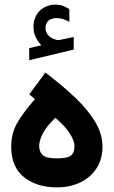

<svg xmlns="http://www.w3.org/2000/svg" viewBox="-20 -810 490 828"><path d="M158.2 -614.7Q143.6 -630.4 134 -649.7Q124.5 -668.9 124.5 -694.8Q124.5 -713.9 129.9 -729Q135.3 -744.1 144.5 -755.9Q157.7 -772.5 177.2 -781.2Q196.8 -790 217.3 -790Q238.3 -790 251.5 -784.7Q264.6 -779.3 278.8 -771L279.3 -715.8Q264.6 -723.6 252 -727.8Q239.3 -731.9 224.1 -731.9Q215.3 -731.9 205.6 -729.5Q195.8 -727.1 188.5 -720.2Q176.3 -709 176.3 -688.5Q176.3 -673.3 186.5 -659.7Q196.8 -646 220.2 -639.2Q222.7 -638.7 225.1 -637.9Q227.5 -637.2 230 -637.2Q232.4 -637.2 234.4 -637.2L297.9 -650.4V-596.2L106 -550.3V-602.5ZM175.8 -497.1Q247.1 -442.9 302.7 -390.4Q358.4 -337.9 390.1 -285.2Q421.9 -232.4 421.9 -177.7Q421.9 -124 396.5 -84.5Q371.1 -44.9 326.4 -23.4Q281.7 -2 225.1 -2Q138.7 -2 83.5 -45.9Q28.3 -89.8 28.3 -177.7Q28.3 -235.8 54.9 -281Q81.5 -326.2 130.4 -382.3L106.4 -403.3ZM218.8 -301.8Q181.2 -266.1 165 -235.1Q148.9 -204.1 148.9 -180.2Q148.9 -155.8 164.1 -141.4Q179.2 -127 224.6 -127Q271.5 -127 286.4 -139.6Q301.3 -152.3 301.3 -180.7Q301.3 -201.2 282 -232.9Q262.7 -264.6 218.8 -301.8Z"/></svg>

Font: Vazir WOL-UI
Style: Bold-WOL-UI
Weight: 700
Designer: Saber Rastikerdar
Foundry: Saber Rastikerdar
Version: Version 30.1.0